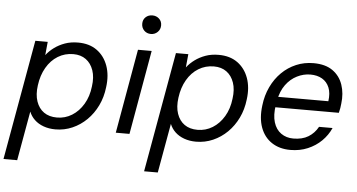

<svg xmlns="http://www.w3.org/2000/svg" viewBox="-73 -844 2185 1174"><g transform="rotate(5 1019.0 -257.0)"><path d="M-14 220 117 -517H193L185 -435Q205 -461 233.5 -482Q262 -503 298 -516Q334 -529 379 -529Q448 -529 494.5 -495.5Q541 -462 562 -404Q583 -346 573 -272Q566 -210 541 -158.5Q516 -107 477.5 -69Q439 -31 390 -9.5Q341 12 286 12Q246 12 213 0Q180 -12 157.5 -33.5Q135 -55 124 -83L70 220ZM289 -61Q339 -61 381 -87Q423 -113 451 -160Q479 -207 486 -269Q494 -326 479.5 -368Q465 -410 433.5 -433Q402 -456 356 -456Q304 -456 261.5 -430Q219 -404 191.5 -356.5Q164 -309 156 -247Q148 -190 162.5 -148Q177 -106 209 -83.5Q241 -61 289 -61Z M656 0 747 -517H831L740 0ZM817 -620Q792 -620 775.5 -636.5Q759 -653 759 -678Q759 -703 775.5 -718.5Q792 -734 817 -734Q841 -734 858 -718.5Q875 -703 875 -678Q875 -653 858 -636.5Q841 -620 817 -620Z M849 220 980 -517H1056L1048 -435Q1068 -461 1096.5 -482Q1125 -503 1161 -516Q1197 -529 1242 -529Q1311 -529 1357.5 -495.5Q1404 -462 1425 -404Q1446 -346 1436 -272Q1429 -210 1404 -158.5Q1379 -107 1340.5 -69Q1302 -31 1253 -9.5Q1204 12 1149 12Q1109 12 1076 0Q1043 -12 1020.5 -33.5Q998 -55 987 -83L933 220ZM1152 -61Q1202 -61 1244 -87Q1286 -113 1314 -160Q1342 -207 1349 -269Q1357 -326 1342.5 -368Q1328 -410 1296.5 -433Q1265 -456 1219 -456Q1167 -456 1124.5 -430Q1082 -404 1054.5 -356.5Q1027 -309 1019 -247Q1011 -190 1025.5 -148Q1040 -106 1072 -83.5Q1104 -61 1152 -61Z M1728 12Q1661 12 1613.5 -19.5Q1566 -51 1545 -108.5Q1524 -166 1534 -244Q1541 -306 1566 -358.5Q1591 -411 1629.5 -449Q1668 -487 1717.5 -508Q1767 -529 1824 -529Q1897 -529 1941.5 -497.5Q1986 -466 2004 -413Q2022 -360 2014 -297Q2013 -284 2010.5 -269.5Q2008 -255 2004 -240H1595L1606 -305H1934Q1941 -355 1927 -389Q1913 -423 1883 -440.5Q1853 -458 1811 -458Q1769 -458 1729 -438Q1689 -418 1660.5 -379Q1632 -340 1621 -282L1616 -254Q1606 -191 1619.5 -147.5Q1633 -104 1665 -81.5Q1697 -59 1740 -59Q1795 -59 1832 -81.5Q1869 -104 1891 -144H1974Q1954 -99 1918.5 -64Q1883 -29 1834.5 -8.5Q1786 12 1728 12Z"/></g></svg>

Font: DM Sans 11pt
Style: Italic
Weight: 400
Italic angle: -10°
Version: Version 4.004;gftools[0.9.30]